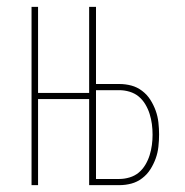

<svg xmlns="http://www.w3.org/2000/svg" viewBox="-20 -540 540 560"><path d="M72 0V-520H91V-269H240V-520H260V-295H328Q346 -295 363 -290.5Q380 -286 394.5 -275Q409 -264 418.5 -249Q428 -234 434 -217.5Q440 -201 442 -183Q444 -165 444 -148Q444 -130 442 -112Q440 -94 434 -77.5Q428 -61 418.5 -46Q409 -31 394.5 -20Q380 -9 363 -4.5Q346 0 328 0H240V-251H91V0ZM260 -18H328Q343 -18 358 -22.5Q373 -27 384.5 -36.5Q396 -46 404 -59.5Q412 -73 416.5 -87.5Q421 -102 423 -117Q425 -132 425 -147Q425 -163 423 -178Q421 -193 416.5 -207.5Q412 -222 404 -235.5Q396 -249 384.5 -258.5Q373 -268 358 -272.5Q343 -277 328 -277H260Z"/></svg>

Font: Iosevka Curly Thin
Style: Regular
Weight: 100
Monospace: yes
Designer: Belleve Invis
Foundry: Belleve Invis
Version: Version 22.1.2; ttfautohint (v1.8.4)